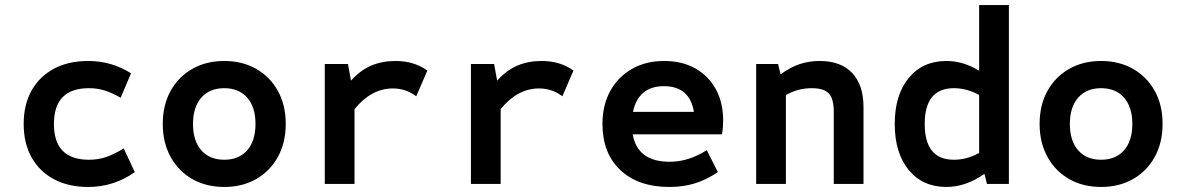

<svg xmlns="http://www.w3.org/2000/svg" viewBox="-20 -730 4680 762"><path d="M330 12Q252 12 194.5 -18.5Q137 -49 105.5 -105Q74 -161 74 -238Q74 -315 105.5 -371Q137 -427 194.5 -457.5Q252 -488 330 -488Q423 -488 500 -439L459 -342Q422 -363 393.5 -371.5Q365 -380 333 -380Q194 -380 194 -238Q194 -96 333 -96Q368 -96 399 -106Q430 -116 471 -141L515 -47Q432 12 330 12Z M870 12Q798 12 743 -19.5Q688 -51 657 -107.5Q626 -164 626 -238Q626 -313 657 -369Q688 -425 743 -456.5Q798 -488 870 -488Q942 -488 997 -456.5Q1052 -425 1083 -369Q1114 -313 1114 -238Q1114 -164 1083 -107.5Q1052 -51 997 -19.5Q942 12 870 12ZM870 -96Q928 -96 961 -133.5Q994 -171 994 -238Q994 -305 961 -342.5Q928 -380 870 -380Q812 -380 779 -342.5Q746 -305 746 -238Q746 -171 779 -133.5Q812 -96 870 -96Z M1269 0V-476H1361L1373 -410Q1410 -451 1453 -469.5Q1496 -488 1550 -488Q1623 -488 1676 -450L1632 -348Q1610 -364 1587.5 -371.5Q1565 -379 1539 -379Q1454 -379 1387 -297V0Z M1849 0V-476H1941L1953 -410Q1990 -451 2033 -469.5Q2076 -488 2130 -488Q2203 -488 2256 -450L2212 -348Q2190 -364 2167.5 -371.5Q2145 -379 2119 -379Q2034 -379 1967 -297V0Z M2637 12Q2513 12 2442 -55Q2371 -122 2371 -238Q2371 -313 2402 -369Q2433 -425 2488 -456.5Q2543 -488 2616 -488Q2687 -488 2739.5 -458.5Q2792 -429 2821 -376Q2850 -323 2850 -252Q2850 -239 2849 -225.5Q2848 -212 2845 -197H2491Q2510 -88 2638 -88Q2713 -88 2785 -134L2829 -47Q2783 -16 2737 -2Q2691 12 2637 12ZM2492 -286H2734Q2717 -388 2615 -388Q2514 -388 2492 -286Z M2981 0V-476H3068L3078 -435Q3116 -463 3153.5 -475.5Q3191 -488 3233 -488Q3317 -488 3362 -440.5Q3407 -393 3407 -305V0H3289V-287Q3289 -338 3269.5 -359Q3250 -380 3202 -380Q3174 -380 3149.5 -373.5Q3125 -367 3099 -353V0Z M3736 12Q3642 12 3586.5 -55.5Q3531 -123 3531 -238Q3531 -353 3586.5 -420.5Q3642 -488 3736 -488Q3769 -488 3801.5 -478.5Q3834 -469 3866 -449V-710H3984V0H3897L3887 -40Q3813 12 3736 12ZM3766 -96Q3817 -96 3866 -123V-353Q3817 -380 3766 -380Q3650 -380 3650 -238Q3650 -96 3766 -96Z M4350 12Q4278 12 4223 -19.5Q4168 -51 4137 -107.5Q4106 -164 4106 -238Q4106 -313 4137 -369Q4168 -425 4223 -456.5Q4278 -488 4350 -488Q4422 -488 4477 -456.5Q4532 -425 4563 -369Q4594 -313 4594 -238Q4594 -164 4563 -107.5Q4532 -51 4477 -19.5Q4422 12 4350 12ZM4350 -96Q4408 -96 4441 -133.5Q4474 -171 4474 -238Q4474 -305 4441 -342.5Q4408 -380 4350 -380Q4292 -380 4259 -342.5Q4226 -305 4226 -238Q4226 -171 4259 -133.5Q4292 -96 4350 -96Z"/></svg>

Font: Sometype Mono
Style: Bold
Weight: 700
Monospace: yes
Designer: Ryoichi Tsunekawa
Foundry: Dharma Type
Version: Version 1.000; ttfautohint (v1.8.3)